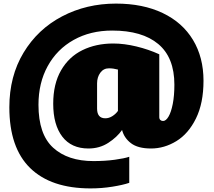

<svg xmlns="http://www.w3.org/2000/svg" viewBox="-20 -812 1188 1068"><path d="M32 -215Q32 -388 111 -519Q190 -650 325.5 -721Q461 -792 625 -792Q775 -792 885 -739.5Q995 -687 1053.5 -590Q1112 -493 1112 -363Q1112 -238 1070 -153Q1028 -68 961 -27Q894 14 820 14Q747 14 708.5 -15.5Q670 -45 659 -89Q631 -49 582.5 -17.5Q534 14 472 14Q377 14 326.5 -52Q276 -118 276 -235Q276 -345 319.5 -420.5Q363 -496 438.5 -533Q514 -570 610 -570Q671 -570 739 -553.5Q807 -537 866 -510V-161Q866 -150 872 -144.5Q878 -139 887 -139Q903 -139 917.5 -163.5Q932 -188 941 -234Q950 -280 950 -341Q950 -492 860.5 -567Q771 -642 604 -642Q483 -642 390 -590Q297 -538 245.5 -444.5Q194 -351 194 -229Q194 -65 275.5 9.5Q357 84 500 84Q565 84 619 76.5Q673 69 699 60V205Q664 217 605 226.5Q546 236 484 236Q264 236 148 123Q32 10 32 -215ZM636 -195V-425Q610 -432 586 -432Q556 -432 538 -407.5Q520 -383 520 -348V-208Q520 -154 566 -154Q586 -154 605 -166Q624 -178 636 -195Z"/></svg>

Font: Alfa Slab One
Style: Regular
Weight: 400
Designer: JM Sole
Foundry: JM Sole
Version: Version 2.000